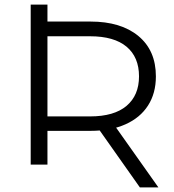

<svg xmlns="http://www.w3.org/2000/svg" viewBox="-20 -720 763 840"><path d="M154.8 -147.5V-210.7H374.3Q479.1 -210.7 533.7 -256.9Q588.2 -303 588.2 -386Q588.2 -470 533.7 -515.7Q479.1 -561.3 374.3 -561.3H154.8V-625.7H375.7Q509.2 -625.7 585.6 -562.3Q662 -499 662 -386Q662 -311.8 627.6 -258.3Q593.2 -204.8 529.1 -176.2Q465.1 -147.5 375.7 -147.5ZM114.3 0V-700H187.6V0ZM592 100 402.4 -168.8H482.9L673.1 100Z"/></svg>

Font: Montserrat Thin
Style: Regular
Weight: 100
Designer: Julieta Ulanovsky
Foundry: Julieta Ulanovsky
Version: Version 9.000